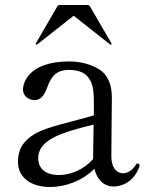

<svg xmlns="http://www.w3.org/2000/svg" viewBox="-20 -735 590 769"><path d="M126 -556C127 -556 128 -556 129 -557L275 -672L421 -557C422 -556 423 -556 424 -556C425 -556 427 -557 427 -559C427 -560 427 -560 426 -562L340 -710C338 -713 335 -715 331 -715H219C215 -715 212 -713 210 -710L124 -562C123 -560 123 -560 123 -559C123 -557 125 -556 126 -556ZM531 -80C529 -80 527 -80 524 -75C509 -50 488 -41 472 -41C463 -41 426 -46 426 -110C426 -180 428 -300 428 -338C428 -375 424 -405 402 -435C380 -465 320 -489 259 -489C89 -489 72 -398 72 -376C72 -350 96 -334 119 -334C141 -334 157 -351 168 -382C184 -427 204 -455 256 -455C290 -455 316 -446 331 -428C351 -404 356 -379 356 -316V-273C269 -247 169 -228 120 -199C71 -170 52 -135 52 -87C52 -24 104 14 181 14C241 14 309 -10 358 -59C368 -18 394 12 436 12C463 12 515 -3 538 -67C539 -70 539 -72 539 -73C539 -77 536 -80 531 -80ZM217 -34C152 -34 133 -69 133 -101C133 -174 220 -203 355 -236C354 -183 353 -128 353 -101V-98C315 -55 262 -34 217 -34Z"/></svg>

Font: Shippori Mincho OTF
Style: Regular
Weight: 400
Designer: FONTDASU
Foundry: FONTDASU / Google Inc. / but / Adobe
Version: Version 3.300;hotconv 1.0.109;makeotfexe 2.5.65596